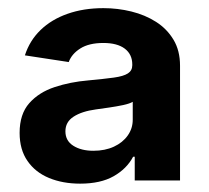

<svg xmlns="http://www.w3.org/2000/svg" viewBox="-20 -761 504 462"><path d="M172.8 -319.1Q131 -319.1 98.1 -332.7Q65.1 -346.3 46.2 -373.6Q27.2 -400.9 27.2 -441.2Q27.2 -486.6 50.5 -512.8Q73.8 -539 111.4 -551.4Q149.1 -563.9 192.2 -567.5Q230.7 -571.1 254 -574.3Q277.2 -577.5 287.8 -584.4Q298.3 -591.2 298.3 -604.1V-605.7Q298.3 -630.2 280.3 -643.9Q262.2 -657.6 228.7 -657.6Q194.1 -657.6 173.3 -644.4Q152.5 -631.3 145.4 -611.7L39.9 -627.8Q51.3 -663.3 77.6 -688.8Q104 -714.3 142.6 -727.8Q181.1 -741.4 228.8 -741.4Q263.4 -741.4 296.2 -733.3Q329.1 -725.2 355.5 -708.4Q381.9 -691.5 397.5 -665.4Q413.2 -639.3 413.2 -603V-326.8H304.2V-383.8H300.3Q285 -354.9 253.5 -337Q222 -319.1 172.8 -319.1ZM204.6 -398.2Q232.8 -398.2 254.1 -408.1Q275.4 -418 287.4 -435Q299.4 -451.9 299.4 -473V-516Q292.4 -511.7 276.4 -508.2Q260.4 -504.8 242.3 -502.2Q224.2 -499.6 210.6 -497.7Q176.8 -493.1 157.1 -480.3Q137.4 -467.6 137.4 -445Q137.4 -422.2 156.5 -410.2Q175.6 -398.2 204.6 -398.2Z"/></svg>

Font: Adwaita Sans
Style: Regular
Weight: 400
Designer: Rasmus Andersson
Foundry: rsms
Version: Version 4.001;git-9221beed3